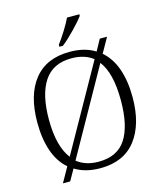

<svg xmlns="http://www.w3.org/2000/svg" viewBox="-138 -1032 993 1172"><g transform="rotate(-15 358.5 -445.5)"><path d="M307 -784Q330 -814 356.5 -856.5Q383 -899 398 -931H476V-921Q456 -893 409.5 -845Q363 -797 329 -771H307ZM165 -54Q111 -100 84 -177.5Q57 -255 57 -359Q57 -532 134 -628.5Q211 -725 359 -725Q454 -725 519 -684L558 -755H604L551 -661Q605 -615 632 -538Q659 -461 659 -358Q659 -187 582.5 -88.5Q506 10 358 10Q263 10 198 -31L158 40H112ZM495 -642Q442 -684 359 -684Q242 -684 186 -600Q130 -516 130 -358Q130 -189 194 -106ZM585 -358Q585 -532 523 -611L222 -74Q276 -31 358 -31Q477 -31 531 -114.5Q585 -198 585 -358Z"/></g></svg>

Font: Noto Serif Light
Style: Regular
Weight: 300
Designer: Monotype Design Team
Foundry: Monotype Imaging Inc.
Version: Version 1.001